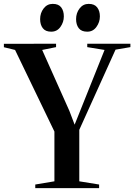

<svg xmlns="http://www.w3.org/2000/svg" viewBox="-37 -968 691 988"><path d="M243 -35V-291L40.5 -711L-17 -725V-742.5L251.5 -743V-725.5L180 -711L320 -397.5L347 -326.5L374.5 -395L501 -711L412 -725.5V-743H634V-725.5L557.5 -712.5L371 -300V-35L473 -18.5V0H144.5V-18.5ZM226 -805Q197 -805 183.2 -823Q169.5 -841 169.5 -869.5Q169.5 -901 187.5 -924.5Q205.5 -948 234 -948H235Q264.5 -948 278 -930Q291.5 -912 291.5 -883.5Q291.5 -854 274 -829.5Q256.5 -805 227 -805ZM411.5 -805Q382 -805 368.2 -823Q354.5 -841 354.5 -869.5Q354.5 -901 372.5 -924.5Q390.5 -948 419 -948H420Q449 -948 463 -930Q477 -912 477 -883.5Q477 -854 459.2 -829.5Q441.5 -805 412.5 -805Z"/></svg>

Font: Merriweather 144pt SemiBold
Style: Regular
Weight: 600
Version: Version 2.100